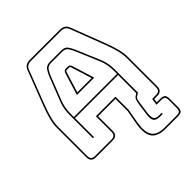

<svg xmlns="http://www.w3.org/2000/svg" viewBox="-249 -881 1228 1228"><g transform="rotate(-45 365.0 -267.0)"><path d="M686 152Q686 177 677 186.5Q668 196 643 196H532Q463 196 436.5 161Q410 126 421 49L440 -56V-166H283V-36Q283 -12 272 -1Q261 10 237 10H90Q66 10 55 -1Q44 -12 44 -36V-300Q44 -331 53.5 -370.5Q63 -410 84 -464L171 -690Q178 -711 192.5 -720.5Q207 -730 231 -730H500Q523 -730 537.5 -720.5Q552 -711 559 -691L646 -464Q667 -410 676.5 -370.5Q686 -331 686 -300V-36Q686 -12 675 -1Q664 10 640 10H615L611 36H640Q667 36 676.5 45.5Q686 55 686 80ZM643 186Q662 186 669 178.5Q676 171 676 152V80Q676 61 668.5 53.5Q661 46 640 46H599L606 0H640Q659 0 667.5 -8.5Q676 -17 676 -36V-300Q676 -330 666.5 -369Q657 -408 637 -460L550 -687Q544 -704 531.5 -712Q519 -720 500 -720H231Q211 -720 198.5 -712Q186 -704 180 -687L93 -460Q73 -408 63.5 -369Q54 -330 54 -300V-36Q54 -17 62.5 -8.5Q71 0 90 0H237Q256 0 264.5 -8.5Q273 -17 273 -36V-176H450V-57L431 51Q421 120 444.5 153Q468 186 532 186ZM586 106V116H562Q525 116 515 97Q505 78 511 41L523 -42Q527 -66 533 -76Q539 -86 560 -98V-262H170V-90H160V-303Q160 -331 164.5 -354.5Q169 -378 177 -400L241 -564Q252 -592 266 -611Q280 -630 314 -630H412Q445 -630 458.5 -611Q472 -592 484 -563L553 -400Q561 -378 565.5 -354.5Q570 -331 570 -303V-90H566Q547 -80 541.5 -72Q536 -64 533 -42L521 43Q517 73 524 89.5Q531 106 562 106ZM170 -303V-272H560V-303Q560 -330 555.5 -353Q551 -376 544 -396L475 -559Q464 -585 452 -602.5Q440 -620 412 -620H314Q284 -620 272 -602.5Q260 -585 250 -560L186 -396Q179 -376 174.5 -353Q170 -330 170 -303ZM330 -510Q334 -519 338.5 -523Q343 -527 349 -527H374Q380 -527 384.5 -523Q389 -519 393 -510L440 -358H283ZM383 -507 384 -506Q382 -510 380 -513.5Q378 -517 374 -517H349Q345 -517 343 -513.5Q341 -510 339 -506L340 -507L297 -368H426Z"/></g></svg>

Font: Bungee Outline
Style: Regular
Weight: 400
Designer: David Jonathan Ross
Foundry: David Jonathan Ross
Version: Version 1.000;PS 1.0;hotconv 1.0.72;makeotf.lib2.5.5900